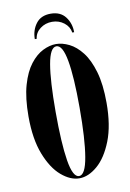

<svg xmlns="http://www.w3.org/2000/svg" viewBox="-78 -697 512 757"><g transform="rotate(-10 178.5 -318.5)"><path d="M178.5 11Q142.5 11 106.5 -19.8Q70.5 -50.5 46.5 -111.8Q22.5 -173 22.5 -263.5Q22.5 -338 37 -388.5Q51.5 -439 75 -469.2Q98.5 -499.5 125.8 -513Q153 -526.5 178.5 -526.5Q203.5 -526.5 231 -513Q258.5 -499.5 282 -469.2Q305.5 -439 320.2 -388.5Q335 -338 335 -263.5Q335 -173 310.8 -111.8Q286.5 -50.5 250.5 -19.8Q214.5 11 178.5 11ZM178.5 2Q203.5 2 215.2 -67.8Q227 -137.5 227 -263.5Q227 -387 215.2 -452.2Q203.5 -517.5 178.5 -517.5Q153.5 -517.5 142.2 -452.2Q131 -387 131 -263.5Q131 -137.5 142.2 -67.8Q153.5 2 178.5 2ZM178.5 -648Q217.5 -648 237.5 -621.8Q257.5 -595.5 257.5 -560H250Q246.5 -584 226 -599.8Q205.5 -615.5 178.5 -615.5Q151.5 -615.5 131 -600Q110.5 -584.5 107.5 -560H100Q100 -595.5 119.8 -621.8Q139.5 -648 178.5 -648Z"/></g></svg>

Font: Imbue 100pt SemiBold
Style: Regular
Weight: 600
Designer: Tyler Finck
Foundry: Etcetera Type Company
Version: Version 1.102; ttfautohint (v1.8.3)